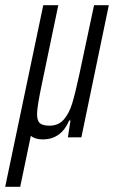

<svg xmlns="http://www.w3.org/2000/svg" viewBox="-71 -530 440 741"><path d="M349 -510 243 0H191L201 -65H196Q165 8 94 8Q64 8 48 -6L7 191H-51L96 -510H154L90 -203Q82 -165 77 -135Q72 -105 72 -90Q72 -64 83 -54.5Q94 -45 120 -45Q155 -45 175.5 -69Q196 -93 207.5 -130.5Q219 -168 235 -242L292 -510Z"/></svg>

Font: Saira Ultra Condensed
Style: Italic
Weight: 400
Width: 1
Italic angle: -12°
Designer: Hector Gatti with collaboration of the Omnibus-Type team
Foundry: Omnibus-Type
Version: Version 1.001; ttfautohint (v1.8)